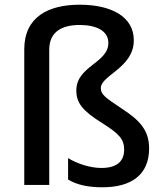

<svg xmlns="http://www.w3.org/2000/svg" viewBox="-20 -785 695 815"><path d="M548 -614C548 -714 453 -765 318 -765C184 -765 83 -712 83 -576V0H189V-574C189 -654 248 -679 318 -679C389 -679 440 -654 440 -603C440 -517 304 -505 304 -401C304 -348 330 -315 413 -263C486 -217 507 -194 507 -150C507 -101 477 -72 410 -72C359 -72 302 -93 269 -114V-23C305 -1 352 10 415 10C536 10 613 -42 613 -155C613 -234 570 -276 500 -322C426 -371 408 -384 408 -411C408 -466 548 -497 548 -614Z"/></svg>

Font: Noto Sans Hanifi Rohingya Medium
Style: Regular
Weight: 500
Designer: Monotype Design Team and DaltonMaag
Foundry: Google LLC
Version: Version 2.102